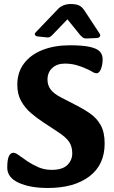

<svg xmlns="http://www.w3.org/2000/svg" viewBox="-20 -921 567 954"><path d="M218 13Q129 13 72.5 -13Q16 -39 16 -88Q16 -127 24 -144.5Q32 -162 47 -162Q57 -162 74.5 -149Q92 -136 116.5 -119.5Q141 -103 171 -90Q201 -77 237 -77Q290 -77 314.5 -101Q339 -125 339 -159Q339 -193 323.5 -216Q308 -239 270 -264L197 -312Q163 -334 133.5 -359.5Q104 -385 85 -419Q66 -453 66 -500Q66 -562 99.5 -606Q133 -650 192 -673Q251 -696 327 -696Q391 -696 426.5 -688Q462 -680 476 -665Q490 -650 490 -627Q490 -599 481.5 -578Q473 -557 460 -557Q450 -557 437.5 -565Q425 -573 405 -581Q386 -590 359.5 -597.5Q333 -605 302 -605Q263 -605 239.5 -583Q216 -561 216 -525Q216 -497 232 -476Q248 -455 283 -437L349 -403Q393 -381 427 -357.5Q461 -334 480.5 -299Q500 -264 500 -208Q500 -102 424 -44.5Q348 13 218 13ZM158 -761Q151 -754 154 -747.5Q157 -741 167 -740L214 -735Q222 -734 228 -737.5Q234 -741 238 -745L315 -825L379 -746Q384 -741 391 -735Q398 -729 413 -730L461 -732Q473 -733 476.5 -740Q480 -747 475 -754L400 -868Q387 -888 371.5 -894.5Q356 -901 333 -901Q311 -901 295.5 -894.5Q280 -888 271 -879Z"/></svg>

Font: Alkatra SemiBold
Style: Regular
Weight: 600
Designer: Suman Bhandary
Version: Version 1.100;gftools[0.9.22]